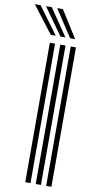

<svg xmlns="http://www.w3.org/2000/svg" viewBox="-189 -1043 526 1085"><g transform="rotate(10 74.5 -500.0)"><path d="M160 0V-800H190V0ZM40 0V-800H70V0ZM100 0V-800H130V0ZM37.2 -845 -81.2 -1000H-48.2L66 -845ZM93 -845 -17.2 -1000H15.8L121.5 -845ZM148.5 -845 46.8 -1000H79.8L177.2 -845Z"/></g></svg>

Font: Big Shoulders Inline Display Thin Black
Style: Regular
Weight: 900
Version: Version 2.002